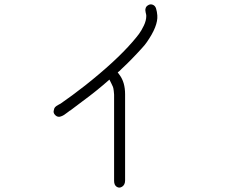

<svg xmlns="http://www.w3.org/2000/svg" viewBox="-20 -823 1040 885"><path d="M699.2 -784.2Q704.1 -768.6 705.1 -752Q709 -703.1 656.2 -627.9Q648.4 -616.2 633.8 -600.6Q619.1 -585 611.8 -576.7Q604.5 -568.4 589.8 -553.7Q567.4 -530.3 540 -504.9Q532.2 -496.1 522.5 -489.3Q528.3 -481.4 531.2 -477.5Q556.6 -443.4 556.6 -388.7V8.8Q556.6 28.3 543.5 37.1Q530.3 45.9 518.1 38.1Q505.9 30.3 505.9 10.7V-386.7Q505.9 -390.6 504.4 -403.8Q502.9 -417 500.5 -422.9Q498 -428.7 493.2 -438.5Q489.3 -447.3 484.4 -456.1Q424.8 -403.3 359.4 -355.5Q329.1 -332 303.7 -313.5H302.7Q300.8 -312.5 291 -304.7Q281.2 -296.9 273.9 -292.5Q266.6 -288.1 259.8 -286.1Q246.1 -281.2 234.9 -292Q223.6 -302.7 228.5 -316.4Q229.5 -324.2 233.9 -329.1Q238.3 -334 249 -339.8L259.8 -345.7Q309.6 -379.9 372.1 -428.7Q512.7 -540 589.8 -628.9Q609.4 -651.4 620.6 -666.5Q631.8 -681.6 643.1 -705.1Q654.3 -728.5 654.3 -750Q654.3 -754.9 651.4 -765.6Q648.4 -777.3 651.4 -785.2Q653.3 -793 661.1 -797.9Q671.9 -805.7 683.6 -801.3Q695.3 -796.9 699.2 -784.2Z"/></svg>

Font: irohamaru Light
Style: Regular
Weight: 200
Designer: [Source Han Sans]
Ryoko NISHIZUKA  (kana & ideographs); Paul D. Hunt (Latin, Greek & Cyrillic); Wenlong ZHANG  (bopomofo
Version: Version 1.01